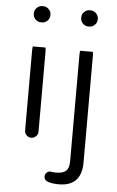

<svg xmlns="http://www.w3.org/2000/svg" viewBox="-61 -735 613 1002"><g transform="rotate(5 245.5 -234.5)"><path d="M336.4 -479Q334.5 -472.7 334.5 -457V98.6Q334.5 136.2 318.1 150.9Q301.8 165.5 265.6 165.5Q256.3 165.5 250 164.6H247.1L235.4 162.6Q224.6 163.1 216.6 171.4Q208.5 179.7 208.5 189.9Q208.5 202.6 216.3 210Q224.6 218.8 254.9 223.1Q269.5 225.1 286.1 225.1Q345.2 225.1 375 193.6Q404.8 162.1 404.8 100.6V-457Q404.8 -471.2 402.8 -479ZM88.4 -480Q86.4 -473.6 86.4 -458V-39.1Q86.4 -24.9 96.7 -14.6Q106.9 -4.4 121.1 -4.4Q135.7 -4.4 146.2 -14.9Q156.7 -25.4 156.7 -39.1V-458Q156.7 -472.2 154.8 -480ZM367.2 -608.9H373Q389.2 -608.9 401.4 -621.1Q413.6 -633.3 413.6 -649.4V-653.3Q413.6 -669.4 401.4 -681.6Q389.2 -693.8 373 -693.8H367.2Q351.1 -693.8 338.9 -681.6Q326.7 -669.4 326.7 -653.3V-649.4Q326.7 -633.3 338.9 -621.1Q351.1 -608.9 367.2 -608.9ZM119.1 -608.9H125Q141.1 -608.9 153.3 -621.1Q165.5 -633.3 165.5 -649.4V-653.3Q165.5 -669.4 153.3 -681.6Q141.1 -693.8 125 -693.8H119.1Q103 -693.8 90.8 -681.6Q78.6 -669.4 78.6 -653.3V-649.4Q78.6 -633.3 90.8 -621.1Q103 -608.9 119.1 -608.9Z"/></g></svg>

Font: YuPearl-ExtraLight
Style: ExtraLight
Weight: 200
Designer: Max Yao
Foundry: Max-Everyday
Version: Version 1.011; ttfautohint (v1.8.3)